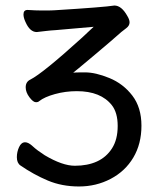

<svg xmlns="http://www.w3.org/2000/svg" viewBox="-20 -507 580 695"><path d="M54 92Q41 83 41 62Q41 43 49 25.5Q57 8 71 8Q83 8 98.5 22.5Q114 37 142 55Q206 93 251 93Q297 93 331 77.5Q365 62 385.5 30Q406 -2 406 -51Q406 -99 385 -126Q345 -177 258 -177Q217 -177 179 -166.5Q141 -156 122 -141Q118 -137 110 -137Q100 -137 86.5 -155Q73 -173 73 -191Q73 -211 90 -219Q135 -242 274 -368L319 -410L182 -398Q164 -397 147.5 -395Q131 -393 113 -391Q88 -391 72 -428Q65 -443 65 -455Q65 -471 80 -471Q110 -469 132 -469Q173 -469 180 -470Q357 -481 394 -487Q420 -487 441 -449Q449 -436 449 -426Q449 -414 437 -405L419 -391Q389 -364 317.5 -304Q246 -244 245 -244Q250 -245 288 -245Q326 -245 376 -224.5Q426 -204 459 -161Q492 -118 492 -52Q492 14 462.5 63.5Q433 113 380.5 140.5Q328 168 266 168Q204 168 153 146.5Q102 125 54 92Z"/></svg>

Font: LXGW WenKai Lite Medium
Style: Regular
Weight: 500
Designer: LXGW / Fontworks Inc.
Foundry: LXGW / Fontworks Inc.
Version: Version 1.511; March 25, 2025